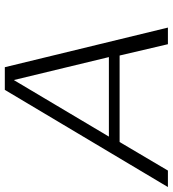

<svg xmlns="http://www.w3.org/2000/svg" viewBox="4 -737 717 797"><g transform="rotate(-90 362.5 -338.5)"><path d="M-15.5 0H53L171.5 -200.5H530.5L577.5 0H646.5L482 -677H388ZM194 -245 428 -638.5H429L524 -245Z"/></g></svg>

Font: Anybody SemiExpanded Light
Style: Italic
Weight: 300
Width: 6
Italic angle: -10°
Version: Version 1.113;gftools[0.9.25]